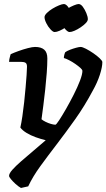

<svg xmlns="http://www.w3.org/2000/svg" viewBox="-20 -733 528 953"><path d="M84 200Q70 192 56.5 179.5Q43 167 34 156Q25 145 25 140Q25 128 41.5 109.5Q58 91 85.5 67Q113 43 144.5 16.5Q176 -10 207 -37Q182 -43 157 -52Q132 -61 111.5 -73.5Q91 -86 81 -100Q86 -122 91 -155.5Q96 -189 100 -226Q104 -263 107 -298Q110 -333 112 -360.5Q114 -388 114 -402Q114 -417 106.5 -421.5Q99 -426 84 -426H25Q25 -432 26.5 -439.5Q28 -447 30 -454Q32 -461 33 -464Q48 -471 71.5 -479.5Q95 -488 118 -494Q141 -500 154 -500Q184 -500 199.5 -486.5Q215 -473 215 -443Q215 -411 212 -371Q209 -331 204.5 -289Q200 -247 195 -208.5Q190 -170 186 -141Q193 -135 206 -128.5Q219 -122 232.5 -118Q246 -114 255 -114Q259 -114 273.5 -136Q288 -158 307.5 -192Q327 -226 346 -263.5Q365 -301 377 -332.5Q389 -364 389 -381Q389 -387 379 -396Q369 -405 354 -415.5Q339 -426 323.5 -434Q308 -442 297 -445Q297 -453 299.5 -462Q302 -471 304 -474Q312 -480 327.5 -486Q343 -492 358 -496Q373 -500 380 -500Q389 -500 406.5 -491Q424 -482 443 -469Q462 -456 475 -443.5Q488 -431 488 -425Q488 -400 475.5 -361.5Q463 -323 441 -284Q400 -207 353.5 -141.5Q307 -76 262.5 -18Q218 40 180.5 91.5Q143 143 120 192ZM251 -574Q243 -574 230.5 -587.5Q218 -601 209.5 -618.5Q201 -636 201 -648Q201 -657 212.5 -668.5Q224 -680 240.5 -690Q257 -700 273 -706.5Q289 -713 297 -713Q307 -713 317.5 -699.5Q328 -686 335.5 -668Q343 -650 343 -638Q343 -629 332.5 -618.5Q322 -608 306.5 -597.5Q291 -587 276 -580.5Q261 -574 251 -574ZM325 -574Q317 -574 304.5 -587.5Q292 -601 283.5 -618.5Q275 -636 275 -648Q275 -657 286.5 -668.5Q298 -680 314.5 -690Q331 -700 347 -706.5Q363 -713 370 -713Q381 -713 391 -699.5Q401 -686 408.5 -668Q416 -650 416 -638Q416 -629 406 -618.5Q396 -608 380.5 -597.5Q365 -587 350 -580.5Q335 -574 325 -574Z"/></svg>

Font: Texturina 12pt SemiBold
Style: Italic
Weight: 600
Italic angle: -11°
Version: Version 1.002